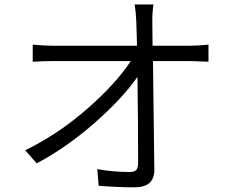

<svg xmlns="http://www.w3.org/2000/svg" viewBox="-20 -799 1040 845"><path d="M651.4 -597.7H815.4Q848.6 -597.7 897.5 -602.5V-527.3Q827.1 -530.3 817.4 -530.3H653.3Q658.2 -116.2 659.2 -50.8Q659.2 25.4 572.3 25.4Q498 25.4 414.1 18.6L408.2 -54.7Q477.5 -42 550.8 -42Q572.3 -42 580.1 -51.3Q587.9 -60.5 587.9 -82Q587.9 -252.9 585 -460.9Q519.5 -366.2 396 -257.8Q272.5 -149.4 141.6 -80.1L90.8 -137.7Q235.4 -208 362.8 -319.3Q490.2 -430.7 555.7 -530.3H214.8Q170.9 -530.3 124 -527.3V-602.5Q174.8 -597.7 212.9 -597.7H583Q581.1 -668.9 580.1 -699.2Q578.1 -747.1 572.3 -779.3H655.3Q649.4 -737.3 650.4 -699.2Z"/></svg>

Font: Gen Shin Gothic Monospace Normal
Style: Regular
Weight: 350
Designer: [Source Han Sans]
Ryoko NISHIZUKA  (kana & ideographs); Paul D. Hunt (Latin, Greek & Cyrillic); Wenlong ZHANG  (bopomofo
Version: Version 1.002.20150607